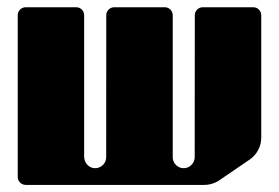

<svg xmlns="http://www.w3.org/2000/svg" viewBox="-20 -521 786 541"><path d="M597.9 -13 597.9 -13 683.4 -71.3C703.8 -85.2 716.1 -108.4 716.1 -133.1V-478.1C716.1 -490.5 706 -500.6 693.6 -500.6H551.4C539 -500.6 528.9 -490.6 528.9 -478.2L528.6 -78.1C528.6 -61 514.3 -47.1 497.6 -47.1C480.9 -47.1 467.4 -60.3 466.7 -76.8V-478.2C466.7 -490.6 456.6 -500.6 444.2 -500.6H301.9C289.5 -500.6 279.4 -490.5 279.4 -478.2V-429L279.2 -78.1C279.2 -60 263.6 -45.5 245.1 -47.2C229 -48.8 217.1 -63.3 217.1 -79.5V-478.2C217.1 -490.6 207.1 -500.6 194.7 -500.6H52.5C40 -500.6 30 -490.5 30 -478.2V-22.5C30 -10 40.1 0 52.5 0H555.8C570.8 0 585.5 -4.5 597.9 -13Z"/></svg>

Font: Gridlock
Style: Regular
Weight: 400
Designer: Abhik Krishna Ghosh
Version: Version 001.000